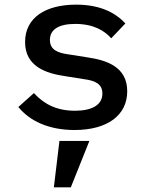

<svg xmlns="http://www.w3.org/2000/svg" viewBox="-20 -548 640 827"><path d="M212 259H285L365 59H236ZM301 12C442 12 528 -51 528 -155C528 -261 438 -289 356 -301L274 -314C231 -320 195 -332 195 -376C195 -421 233 -445 304 -445C385 -445 432 -414 459 -383L520 -447C473 -498 404 -528 308 -528C176 -528 88 -472 88 -367C88 -261 179 -232 260 -220L342 -207C386 -201 421 -189 421 -145C421 -94 373 -71 303 -71C226 -71 171 -98 126 -147L59 -87C108 -27 190 12 301 12Z"/></svg>

Font: IBM Plex Mono Medm
Style: Regular
Weight: 500
Monospace: yes
Designer: Mike Abbink, Paul van der Laan, Pieter van Rosmalen
Foundry: Bold Monday
Version: Version 2.004